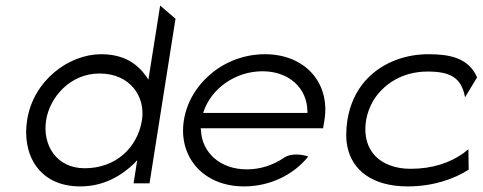

<svg xmlns="http://www.w3.org/2000/svg" viewBox="-20 -656 1727 687"><path d="M267 11C350 11 413 -26 460 -71L471 -83L458 0H515L608 -589L553 -636L511 -371L503 -383C472 -427 424 -462 342 -462C226 -462 99 -368 77 -226C58 -106 117 11 267 11ZM336 -393C447 -393 501 -309 488 -226C472 -128 395 -54 283 -54C182 -54 131 -137 145 -226C158 -308 231 -393 336 -393Z M853 11C947 11 1031 -31 1083 -96C1068 -101 1024 -112 994 -90C956 -65 912 -50 863 -50C768 -50 702 -110 699 -191L698 -197H1136L1141 -227C1162 -358 1073 -462 928 -462C782 -462 659 -357 638 -226C617 -95 707 11 853 11ZM709 -258C737 -340 823 -401 919 -401C1015 -401 1079 -340 1080 -258V-252H707Z M1223 -131C1240 -48 1311 11 1439 11C1529 11 1604 -15 1657 -49L1656 -122L1637 -107C1590 -74 1528 -52 1449 -52C1422 -52 1397 -56 1374 -65C1312 -88 1277 -145 1290 -226C1294 -250 1303 -274 1315 -295C1351 -354 1418 -400 1510 -400C1592 -400 1631 -378 1644 -308L1687 -379C1657 -450 1586 -462 1514 -462C1474 -462 1439 -456 1404 -444C1310 -411 1241 -338 1223 -226C1218 -192 1217 -160 1223 -131Z"/></svg>

Font: Charger Pro
Style: LitExtObl
Weight: 300
Designer: Jasper
Foundry: Cannot Into Space Fonts
Version: Version 1.09